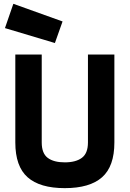

<svg xmlns="http://www.w3.org/2000/svg" viewBox="-20 -975 678 1004"><path d="M198.2 -230Q198.2 -172.9 229.7 -149.4Q261.2 -126 318.8 -126Q376.5 -126 408.2 -149.7Q439.9 -173.3 439.9 -230V-689.9H578.1V-230Q578.1 -105 513.7 -48.1Q449.2 8.8 318.8 8.8Q188.5 8.8 124.3 -48.1Q60.1 -105 60.1 -230V-689.9H198.2ZM49.8 -955.1 307.1 -862.8 267.1 -750 5.9 -828.1Z"/></svg>

Font: TitilliumText25L
Style: 999 wt
Weight: 900
Designer: Accademia di Belle Arti di Urbino and others
Foundry: Accademia di Belle Arti di Urbino and others.
Version: Version 25.000